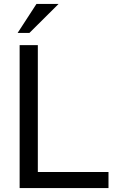

<svg xmlns="http://www.w3.org/2000/svg" viewBox="-20 -959 596 979"><path d="M172.9 -729V-82H533.2V0H80.1V-729ZM166 -939H278.8L129.9 -791H69.8Z"/></svg>

Font: SolaimanLipiNormal
Style: Normal
Weight: 400
Designer: Solaiman Karim
Version: Version 1.6.1 ; ttfautohint (v1.5.65-e2d9)